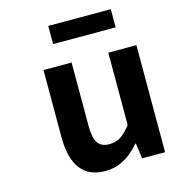

<svg xmlns="http://www.w3.org/2000/svg" viewBox="-115 -863 867 970"><g transform="rotate(-15 318.5 -377.5)"><path d="M318 14Q146 14 146 -210V-560H293V-229Q293 -165 311.5 -138.5Q330 -112 371 -112Q405 -112 430.5 -128Q456 -144 485 -182V-560H632V0H512L501 -80H497Q418 14 318 14ZM227 -674V-769H554V-674Z"/></g></svg>

Font: NotoSansHansBold
Style: Bold
Weight: 700
Designer: Ryoko NISHIZUKA  (kana & ideographs); Paul D. Hunt (Latin, Greek & Cyrillic); Wenlong ZHANG  (bopomofo); Sandoll Communi
Foundry: Adobe Systems Incorporated
Version: Version 1.00;December 8, 2021;FontCreator 13.0.0.2675 64-bit